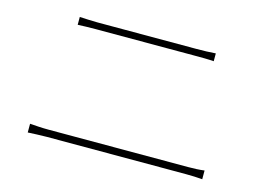

<svg xmlns="http://www.w3.org/2000/svg" viewBox="-77 -768 1155 829"><g transform="rotate(15 500.0 -353.0)"><path d="M187 -623V-588C214 -589 235 -590 266 -590C308 -590 663 -590 709 -590C740 -590 769 -590 795 -588V-623C769 -621 741 -620 709 -620C662 -620 308 -620 266 -620C235 -620 214 -622 187 -623ZM99 -122V-83C128 -84 150 -86 183 -86C235 -86 754 -86 807 -86C831 -86 855 -85 879 -83V-122C855 -119 833 -118 807 -118C754 -118 235 -118 183 -118C150 -118 128 -120 99 -122Z"/></g></svg>

Font: Source Han Sans JP VF
Style: Regular
Weight: 250
Designer: Ryoko NISHIZUKA 西塚涼子 (kana, bopomofo & ideographs); Paul D. Hunt (Latin, Greek & Cyrillic); Sandoll Communications 산돌커뮤니
Foundry: Adobe
Version: Version 2.004;hotconv 1.0.118;makeotfexe 2.5.65603